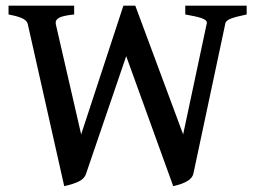

<svg xmlns="http://www.w3.org/2000/svg" viewBox="-20 -635 890 670"><path d="M654.8 -28.8Q648.4 0.5 584.5 14.6L420.4 -439L280.3 -28.8Q274.4 -10.7 253.9 -1.2Q233.4 8.3 204.1 14.6L77.1 -550.3Q74.7 -562.5 59.3 -570.3Q43.9 -578.1 9.8 -584.5V-615.2H238.8V-584.5Q201.2 -580.6 187.7 -573.7Q174.3 -566.9 174.3 -556.2Q174.3 -552.2 174.8 -550.3L263.2 -166L410.6 -615.2H452.1L619.1 -166L701.7 -554.2Q703.6 -564.5 684.3 -571.3Q665 -578.1 626.5 -584.5V-615.2H840.8V-584.5Q799.8 -576.2 783.9 -569.3Q768.1 -562.5 766.6 -554.2Z"/></svg>

Font: David Libre Medium
Style: Regular
Weight: 500
Version: Version 1.000